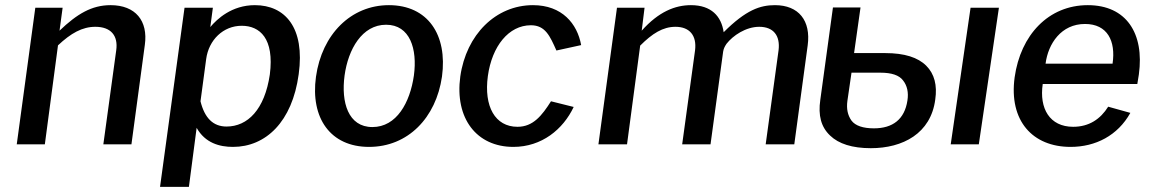

<svg xmlns="http://www.w3.org/2000/svg" viewBox="-20 -560 4477 745"><path d="M154 0 205 -384C255 -431 299 -456 350 -456C410 -456 439 -422 431 -365L381 0H490L542 -386C555 -479 506 -540 409 -540C336 -540 279 -506 211 -441L223 -530H117L45 0Z M713 165 743 -64C776 -5 832 10 884 10C1011 10 1114 -87 1139 -272C1164 -453 1086 -540 969 -540C879 -540 822 -486 796 -455L806 -530H696L601 165ZM859 -69C807 -69 774 -102 758 -167L780 -331C790 -405 846 -460 918 -460C988 -460 1045 -411 1027 -271C1007 -135 941 -69 859 -69Z M1412 10C1563 10 1672 -103 1695 -263C1717 -425 1640 -540 1489 -540C1342 -540 1229 -427 1206 -262C1184 -102 1262 10 1412 10ZM1425 -67C1331 -67 1303 -163 1317 -267C1331 -369 1385 -464 1478 -464C1571 -464 1600 -370 1586 -267C1571 -162 1519 -67 1425 -67Z M2048 -540C1904 -540 1789 -426 1766 -263C1744 -101 1829 10 1972 10C2082 10 2165 -58 2206 -145L2118 -167C2083 -112 2049 -68 1988 -68C1901 -68 1857 -147 1873 -265C1889 -381 1954 -462 2040 -462C2096 -462 2114 -420 2139 -364L2235 -385C2220 -468 2161 -540 2048 -540Z M2413 0 2464 -383C2511 -430 2552 -456 2601 -456C2656 -456 2684 -422 2677 -365L2627 0H2737L2786 -360C2788 -371 2791 -378 2799 -390C2824 -422 2874 -456 2926 -456C2981 -456 3008 -422 3001 -365L2951 0H3062L3114 -384C3127 -480 3079 -540 2987 -540C2930 -540 2875 -522 2788 -435C2779 -497 2740 -540 2661 -540C2600 -540 2536 -515 2470 -441L2481 -530H2374L2302 0Z M3163 -173C3154 -112 3166 -67 3201 -34C3234 -2 3287 15 3359 15C3483 15 3592 -42 3609 -174C3617 -229 3606 -273 3574 -305C3542 -337 3490 -354 3415 -354H3294L3319 -531H3212ZM3778 0 3856 -530H3746L3669 0ZM3268 -168 3284 -278H3396C3440 -278 3469 -268 3484 -248C3500 -228 3506 -201 3501 -170C3490 -97 3444 -62 3371 -62C3329 -62 3299 -72 3284 -92C3269 -113 3264 -138 3268 -168Z M4393 -234 4399 -271C4421 -431 4350 -540 4201 -540C4048 -540 3940 -424 3917 -260C3894 -91 3987 10 4134 10C4231 10 4317 -34 4366 -122L4280 -146C4250 -98 4206 -68 4144 -68C4053 -68 4012 -139 4026 -234ZM4037 -313C4047 -391 4098 -467 4190 -467C4277 -467 4310 -401 4297 -313Z"/></svg>

Font: Cheyenne Sans Medium
Style: Italic
Weight: 500
Italic angle: -8.13011°
Designer: The Public Sans project authors (U.S. Web Design System), Libre Franklin designed by Pablo Impallari and Rodrigo Fuenzal
Foundry: The Cheyenne Sans Project Authors
Version: Version 2.007